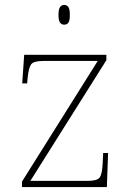

<svg xmlns="http://www.w3.org/2000/svg" viewBox="-20 -758 529 778"><path d="M69 0V-22L376 -511H155Q116 -511 106 -497Q96 -483 92 -442L90 -420H70L78 -536H411V-514L103 -25H335Q374 -25 384 -39Q394 -53 396 -95L398 -138H418L413 0ZM240 -658Q230 -658 223.5 -666Q217 -674 217 -698Q217 -721 223.5 -729.5Q230 -738 240 -738Q251 -738 257 -729.5Q263 -721 263 -698Q263 -674 257 -666Q251 -658 240 -658Z"/></svg>

Font: Noto Rashi Hebrew Thin
Style: Regular
Weight: 250
Version: Version 1.006